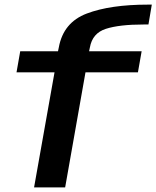

<svg xmlns="http://www.w3.org/2000/svg" viewBox="-20 -811 677 831"><path d="M127.5 0H262L350 -498H577L593 -589H365.5L369 -605.5Q380 -667.5 438.2 -686.2Q496.5 -705 602 -705H622.5L637 -791H620.5Q457.5 -791 355.8 -752.5Q254 -714 234.5 -605.5L231 -589H67.5L51.5 -498H216Z"/></svg>

Font: Anybody Expanded Medium
Style: Italic
Weight: 500
Width: 7
Italic angle: -10°
Version: Version 1.113;gftools[0.9.25]